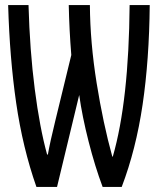

<svg xmlns="http://www.w3.org/2000/svg" viewBox="-20 -734 640 754"><path d="M12 -714H92Q97 -536 116.5 -384Q136 -232 165 -127H168Q177 -178 197 -259L260 -518Q252 -616 250 -714H333Q334 -567 359.5 -408Q385 -249 421 -119H423Q486 -338 489 -714H568Q566 -499 540 -323Q514 -147 458 0H383Q353 -80 328 -178Q303 -276 291 -361L204 0H123Q69 -154 43.5 -330Q18 -506 12 -714Z"/></svg>

Font: Noto Sans Mono UI
Style: Regular
Weight: 400
Monospace: yes
Designer: Monotype Design team
Foundry: Monotype Imaging Inc.
Version: Version 1.000